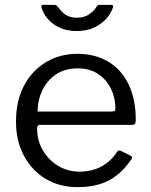

<svg xmlns="http://www.w3.org/2000/svg" viewBox="-20 -762 621 792"><path d="M133 -232Q133 -183 156.5 -142.5Q180 -102 219.5 -78Q259 -54 308 -54Q358 -54 397 -74.5Q436 -95 464 -137Q468 -141 470.5 -141.5Q473 -142 478 -140L520 -119Q529 -114 522 -105Q495 -65 462.5 -39.5Q430 -14 390 -2Q350 10 300 10Q226 10 169 -24Q112 -58 79 -119Q46 -180 46 -260Q46 -347 79.5 -409.5Q113 -472 170.5 -506Q228 -540 299 -540Q372 -540 426 -508Q480 -476 510 -415Q540 -354 540 -268Q540 -261 538.5 -254Q537 -247 525 -247H142Q138 -247 135.5 -242.5Q133 -238 133 -232ZM439 -302Q450 -302 453 -304.5Q456 -307 456 -316Q456 -359 437.5 -396.5Q419 -434 384.5 -457Q350 -480 301 -480Q247 -480 210 -454.5Q173 -429 154 -388Q135 -347 135 -302ZM437 -742Q450 -742 446 -731Q438 -707 418.5 -685Q399 -663 368.5 -648.5Q338 -634 297 -634Q257 -634 227 -647.5Q197 -661 177.5 -683.5Q158 -706 151 -732Q150 -735 151 -738.5Q152 -742 157 -742H203Q209 -742 212 -740Q215 -738 219 -733Q225 -725 234.5 -714.5Q244 -704 259.5 -696.5Q275 -689 297 -689Q328 -689 348.5 -703.5Q369 -718 378 -734Q381 -739 383.5 -740.5Q386 -742 390 -742Z"/></svg>

Font: Libre Franklin
Style: Regular
Weight: 400
Designer: Pablo Impallari, Rodrigo Fuenzalida, Nhung Nguyen
Foundry: Impallari Type
Version: Version 3.000